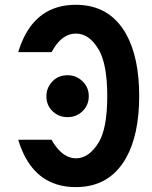

<svg xmlns="http://www.w3.org/2000/svg" viewBox="-20 -762 626 792"><path d="M258.8 -451.7Q293.9 -451.7 319.8 -427.2Q346.2 -402.3 346.2 -365.2Q346.2 -328.1 319.8 -302.7Q294.9 -278.8 258.8 -278.8Q222.2 -278.8 196.8 -303.2Q171.4 -327.6 171.4 -365.2Q171.4 -400.9 197.3 -427.2Q221.2 -451.7 258.8 -451.7ZM55.2 -185.5Q55.2 -185.5 192.9 -185.5Q195.8 -179.7 199.2 -174.3Q240.7 -108.9 293 -108.9Q347.2 -108.9 387.2 -174.8Q422.4 -232.9 422.4 -366.2Q422.4 -497.6 386.7 -558.1Q348.1 -623.5 293 -623.5Q237.8 -623.5 199.2 -558.1Q194.3 -549.8 192.9 -546.9Q192.9 -546.9 55.2 -546.9Q67.4 -587.9 85.9 -621.6Q152.3 -742.2 293 -742.2Q432.1 -742.2 500 -622.1Q554.2 -524.9 554.2 -366.2Q554.2 -207 500 -110.4Q432.1 9.8 293 9.8Q152.3 9.8 85.9 -110.8Q67.4 -144.5 55.2 -185.5Z"/></svg>

Font: Consola Mono
Style: Bold
Weight: 700
Monospace: yes
Designer: Wojciech Kalinowski "wmk69" (wmk69@o2.pl)
Foundry: Wojciech Kalinowski "wmk69" (wmk69@o2.pl)
Version: Version 2.1.0